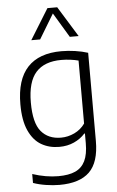

<svg xmlns="http://www.w3.org/2000/svg" viewBox="-66 -852 684 1125"><g transform="rotate(-5 276.0 -289.0)"><path d="M83.5 205V152.5Q163 178.5 235.5 178.5Q297 178.5 335.5 161Q374 143.5 393 104.5Q412 65.5 412 0V-57H408Q382 -27.5 343 -9.8Q304 8 256 8Q196.5 8 150.5 -18.8Q104.5 -45.5 77.2 -105.2Q50 -165 50 -260Q50 -405.5 117.2 -477.5Q184.5 -549.5 316 -549.5Q355.5 -549.5 396.8 -543.5Q438 -537.5 472 -526.5V-8Q472 117.5 414.2 173.8Q356.5 230 237.5 230Q200.5 230 158.8 223.5Q117 217 83.5 205ZM412 -115.5V-486Q391.5 -491.5 365 -495Q338.5 -498.5 311.5 -498.5Q212 -498.5 162 -442.8Q112 -387 112 -265.5Q112 -145 154 -95Q196 -45 270.5 -45Q311.5 -45 349.5 -63Q387.5 -81 412 -115.5ZM425 -629H373L286 -774L198.5 -629H146.5L257 -808H314.5Z"/></g></svg>

Font: Encode Sans Light
Style: Regular
Weight: 300
Designer: Multiple Designers
Foundry: Impallari Type
Version: Version 2.000